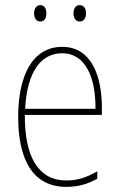

<svg xmlns="http://www.w3.org/2000/svg" viewBox="-20 -720 468 750"><path d="M113 -668C113 -651 121 -636 137 -636C154 -636 161 -649 161 -668C161 -686 154 -700 137 -700C121 -700 113 -684 113 -668ZM267 -668C267 -651 275 -636 291 -636C308 -636 316 -650 316 -668C316 -686 308 -700 291 -700C275 -700 267 -685 267 -668ZM223 -537C106 -537 51 -423 51 -263C51 -97 108 10 239 10C287 10 325 -2 360 -22V-51C317 -26 282 -15 239 -15C131 -15 76 -106 77 -271H378V-298C378 -424 337 -537 223 -537ZM223 -512C314 -512 354 -417 353 -295H78C86 -440 140 -512 223 -512Z"/></svg>

Font: Noto Sans Devanagari Condensed Thin
Style: Regular
Weight: 100
Width: 3
Designer: Jelle Bosma - Monotype Design Team
Foundry: Monotype Imaging Inc.
Version: Version 2.004